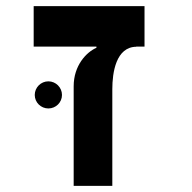

<svg xmlns="http://www.w3.org/2000/svg" viewBox="-20 -606 626 626"><path d="M451.2 -585.9H89.8V-454.1H294.4V-450.2C261.7 -436 220.2 -392.6 220.2 -324.7V0H346.2V-315.4C346.2 -368.7 357.9 -453.6 425.3 -453.6L423.3 -454.1H451.2ZM137.7 -252.4C162.1 -252.4 182.1 -272 182.1 -296.4C182.1 -320.8 162.1 -340.8 137.7 -340.8C113.3 -340.8 93.3 -320.8 93.3 -296.4C93.3 -272 113.3 -252.4 137.7 -252.4Z"/></svg>

Font: Cascadia Mono NF
Style: Bold
Weight: 700
Monospace: yes
Designer: Aaron Bell
Foundry: Saja Typeworks
Version: Version 2404.023